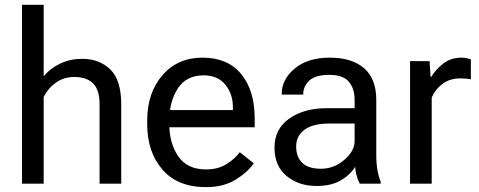

<svg xmlns="http://www.w3.org/2000/svg" viewBox="-20 -770 2009 805"><path d="M72.3 0V-750H163.1V-450.2Q190.4 -483.4 232.4 -503.4Q274.4 -523.4 324.2 -523.4Q396 -523.4 442.1 -479.2Q488.3 -435.1 488.3 -331.5V0H397.5V-332.5Q397.5 -394 369.9 -420.7Q342.3 -447.3 291.5 -447.3Q248 -447.3 214.8 -423.8Q181.6 -400.4 163.1 -363.3V0Z M597.2 -249V-264.6Q597.2 -380.9 660.9 -454.6Q724.6 -528.3 829.6 -528.3Q934.6 -528.3 991.2 -459.5Q1047.9 -390.6 1047.9 -273.4V-236.3H652.8V-308.6H956.5V-320.3Q956.5 -376 924.8 -415Q893.1 -454.1 833.5 -454.1Q761.2 -454.1 725.6 -399.2Q689.9 -344.2 689.9 -264.6V-249Q689.9 -169.4 727.5 -114.5Q765.1 -59.6 844.2 -59.6Q893.1 -59.6 928.2 -81.1Q963.4 -102.5 985.4 -131.8L1043.9 -85.4Q1019.5 -48.8 968.5 -17.1Q917.5 14.6 844.2 14.6Q724.6 14.6 660.9 -59.1Q597.2 -132.8 597.2 -249Z M1130.9 -151.4Q1130.9 -229.5 1192.9 -272.9Q1254.9 -316.4 1350.6 -316.4H1466.8V-351.6Q1466.8 -397.9 1442.9 -427Q1418.9 -456.1 1360.4 -456.1Q1301.8 -456.1 1276.6 -431.9Q1251.5 -407.7 1251.5 -376V-373.5H1161.1V-376Q1161.1 -437 1215.6 -482.7Q1270 -528.3 1362.8 -528.3Q1455.6 -528.3 1506.6 -483.9Q1557.6 -439.5 1557.6 -351.6V-117.2Q1557.6 -85.4 1562.5 -57.4Q1567.4 -29.3 1576.2 -7.8V0H1488.3Q1481.4 -12.2 1475.8 -31.7Q1470.2 -51.3 1468.8 -70.8Q1450.7 -39.1 1410.4 -14.6Q1370.1 9.8 1306.6 9.8Q1233.4 9.8 1182.1 -31.7Q1130.9 -73.2 1130.9 -151.4ZM1221.7 -156.2Q1221.7 -112.3 1247.1 -87.4Q1272.5 -62.5 1326.2 -62.5Q1379.9 -62.5 1423.3 -99.6Q1466.8 -136.7 1466.8 -178.2V-252H1360.4Q1292 -252 1256.8 -226.1Q1221.7 -200.2 1221.7 -156.2Z M1699.2 0V-513.7H1781.2L1785.2 -447.8H1788.1Q1807.6 -480 1839.4 -504.2Q1871.1 -528.3 1915 -528.3Q1925.8 -528.3 1937.5 -525.9Q1949.2 -523.4 1954.1 -521.5V-437.5Q1944.3 -439.5 1933.6 -440.4Q1922.9 -441.4 1910.2 -441.4Q1866.2 -441.4 1835.4 -418.5Q1804.7 -395.5 1790 -361.3V0Z"/></svg>

Font: RobotoFlex
Style: Regular
Weight: 400
Designer: Berlow after Robertson
Foundry: Google
Version: Version 2.136